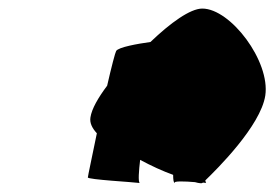

<svg xmlns="http://www.w3.org/2000/svg" viewBox="-20 -735 650 448"><path d="M191 -461C189 -448 195 -436 206 -424C195 -370 185 -324 185 -321C184 -316 293 -310 306 -308C302 -311 304 -337 307 -362C333 -348 359 -336 384 -327C384 -316 385 -308 388 -308C383 -313 412 -312 435 -310C445 -307 452 -307 452 -308C452 -308 453 -308 453 -309C457 -309 459 -308 461 -308C460 -309 460 -311 459 -314C486 -340 588 -441 599 -512C611 -592 518 -715 452 -715C424 -715 378 -682 331 -637C302 -633 256 -625 251 -616C249 -613 240 -579 230 -535C209 -507 194 -481 191 -461Z"/></svg>

Font: Ampere
Style: SCCndIta
Weight: 400
Version: Version 1